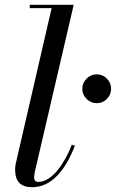

<svg xmlns="http://www.w3.org/2000/svg" viewBox="-20 -770 483 800"><path d="M292 -163.1Q277.3 -124.5 259.4 -93.6Q241.5 -62.7 219.4 -39.2Q197.3 -15.6 170.4 -2.8Q143.6 10 114 10Q78.4 10 60.7 -7.9Q43 -25.9 43 -63Q43 -72.8 44.9 -85L195.1 -736.1H104V-750H287.1L124 -49.1Q122.1 -36.9 122.1 -31Q122.1 -12 139.9 -12Q160.4 -12 181.6 -25.6Q202.9 -39.3 220.8 -61.9Q238.8 -84.5 253.7 -111.5Q268.6 -138.4 279.1 -167ZM340.7 -357.8Q323 -375.5 323 -400.1Q323 -424.8 340.7 -442.5Q358.4 -460.2 383.1 -460.2Q407.7 -460.2 425.3 -442.5Q442.9 -424.8 442.9 -400.1Q442.9 -375.5 425.3 -357.8Q407.7 -340.1 383.1 -340.1Q358.4 -340.1 340.7 -357.8Z"/></svg>

Font: Bodoni* 16
Style: Italic
Weight: 400
Italic angle: -13°
Version: Version 2.000